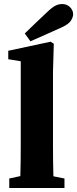

<svg xmlns="http://www.w3.org/2000/svg" viewBox="-20 -933 383 953"><path d="M26 0V-47L81 -59Q82 -97 82.5 -135Q83 -173 83 -210V-629L21 -639V-681L231 -726L247 -716L243 -576V-210Q243 -172 243.5 -134Q244 -96 245 -58L300 -47V0ZM103 -767Q131 -794 159 -821Q187 -848 214 -873Q238 -896 254.5 -904.5Q271 -913 288 -913Q312 -913 327.5 -897.5Q343 -882 343 -862Q343 -848 332 -830.5Q321 -813 286 -797Q247 -779 208 -762Q169 -745 131 -728Z"/></svg>

Font: Source Serif Pro
Style: Bold
Weight: 700
Designer: Frank Grießhammer
Foundry: Adobe Systems Incorporated
Version: Version 3.001;hotconv 1.0.111;makeotfexe 2.5.65597